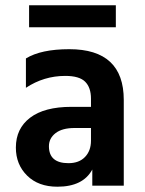

<svg xmlns="http://www.w3.org/2000/svg" viewBox="-20 -702 547 726"><path d="M239 -85Q279 -85 301.5 -108.5Q324 -132 324 -170V-218H262Q215 -218 190 -198.5Q165 -179 165 -149Q165 -85 239 -85ZM329 -61Q294 4 197 4Q125 4 82.5 -38Q40 -80 40 -144Q40 -216 94 -257Q148 -298 250 -298H324V-329Q324 -371 302 -393Q280 -415 227 -415Q146 -415 78 -370V-481Q135 -516 242 -516Q448 -516 448 -324V0H329ZM418 -599H90V-682H418Z"/></svg>

Font: Hind Siliguri SemiBold
Style: Regular
Weight: 600
Designer: Jyotish Sonowal
Foundry: Indian Type Foundry
Version: Version 1.001;PS 1.0;hotconv 1.0.86;makeotf.lib2.5.63406; tt